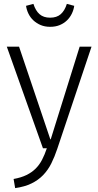

<svg xmlns="http://www.w3.org/2000/svg" viewBox="-20 -763 506 988"><path d="M78 -523 239 -46H241L390 -523H451L275 2Q261 44 244 78Q227 112 202 138Q177 164 142 181Q107 198 58 205L50 158Q89 151 116.5 137.5Q144 124 163.5 104.5Q183 85 196.5 59Q210 33 221 0H201L15 -523ZM238 -625Q211 -625 189.5 -634Q168 -643 152 -658Q136 -673 126.5 -692.5Q117 -712 114 -733L152 -743Q163 -708 183.5 -690Q204 -672 238 -672Q272 -672 292.5 -690Q313 -708 324 -743L362 -733Q359 -712 349.5 -692.5Q340 -673 324.5 -658Q309 -643 287.5 -634Q266 -625 238 -625Z"/></svg>

Font: Jldddboxgfspflltxgxzjzlszac
Style: Regular
Weight: 300
Designer: Carrois Corporate & Edenspiekermann
Foundry: Carrois Corporate GbR & Edenspiekermann AG
Version: Version 2.001